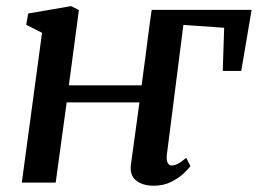

<svg xmlns="http://www.w3.org/2000/svg" viewBox="-20 -582 822 612"><path d="M431.5 -310Q433 -324 436.5 -348.5Q440 -373 443.8 -402.2Q447.5 -431.5 451.2 -460.5Q455 -489.5 458.2 -513.5Q461.5 -537.5 463.5 -550.5H782L749 -356H690L694.5 -493.5L564.5 -502.5L512 -90Q510 -71.5 514.5 -63Q519 -54.5 527 -54.5Q536 -54.5 546.8 -59.8Q557.5 -65 573.5 -79L587 -52.5Q582 -45 566 -29.8Q550 -14.5 525.5 -2.2Q501 10 470 10Q434 10 413.2 -7.2Q392.5 -24.5 397.5 -58.5L424.5 -255.5H192.5L157.5 0H49.5L114 -477.5L63.5 -503L70 -539L206.5 -562.5L231.5 -550L199.5 -310Z"/></svg>

Font: Merriweather 28pt Medium
Style: Italic
Weight: 500
Italic angle: -7.8°
Version: Version 2.101